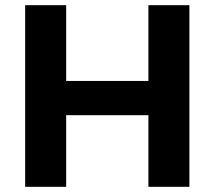

<svg xmlns="http://www.w3.org/2000/svg" viewBox="-20 -720 826 740"><path d="M77 -700H235V-408H552V-700H710V0H552V-276H235V0H77Z"/></svg>

Font: Argentum Sans SemiBold
Style: Regular
Weight: 600
Designer: Julieta Ulanovsky (Modified by Cristiano Sobral)
Foundry: Julieta Ulanovsky
Version: Version 5.001;November 22, 2018;FontCreator 11.5.0.2425 64-b